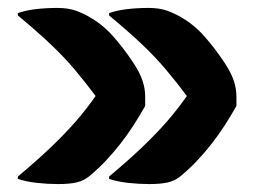

<svg xmlns="http://www.w3.org/2000/svg" viewBox="-20 -542 640 484"><path d="M255 -503V-509Q275 -516 300.5 -519Q326 -522 354 -522Q382 -522 401.5 -515Q421 -508 439 -497Q448 -492 457.5 -485Q467 -478 476.5 -469.5Q486 -461 496.5 -449Q507 -437 519.5 -421Q532 -405 546 -384Q563 -358 569.5 -338Q576 -318 576 -299Q576 -293 576 -287Q576 -281 576 -275Q562 -250 546.5 -226Q531 -202 513 -179Q495 -156 475.5 -135.5Q456 -115 434 -97Q420 -86 402.5 -82Q385 -78 356 -78Q330 -78 303 -81Q276 -84 255 -91V-97Q304 -138 339.5 -172Q375 -206 401.5 -236.5Q428 -267 451 -300Q425 -335 397.5 -367.5Q370 -400 335.5 -432.5Q301 -465 255 -503ZM25 -503V-509Q45 -516 70.5 -519Q96 -522 124 -522Q152 -522 171.5 -515Q191 -508 209 -497Q218 -492 227.5 -485Q237 -478 246.5 -469.5Q256 -461 266.5 -449Q277 -437 289.5 -421Q302 -405 316 -384Q333 -358 339.5 -338Q346 -318 346 -299Q346 -293 346 -287Q346 -281 346 -275Q332 -250 316.5 -226Q301 -202 283 -179Q265 -156 245.5 -135.5Q226 -115 204 -97Q190 -86 172.5 -82Q155 -78 126 -78Q100 -78 73 -81Q46 -84 25 -91V-97Q74 -138 109.5 -172Q145 -206 171.5 -236.5Q198 -267 221 -300Q195 -335 167.5 -367.5Q140 -400 105.5 -432.5Q71 -465 25 -503Z"/></svg>

Font: Recursive Casual ExtraBold
Style: Regular
Weight: 800
Version: Version 1.047